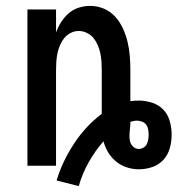

<svg xmlns="http://www.w3.org/2000/svg" viewBox="-20 -562 602 651"><path d="M247 69 172 50Q182 16 197 -15Q212 -46 231 -75Q250 -104 273.5 -129.5Q297 -155 325 -176V-325Q325 -339 324 -353.5Q323 -368 320 -382Q317 -396 311.5 -409Q306 -422 297 -433Q288 -444 274.5 -450.5Q261 -457 247 -457Q233 -457 220 -450.5Q207 -444 198 -433Q189 -422 183.5 -409Q178 -396 175 -382Q172 -368 171 -353.5Q170 -339 170 -325V0H73V-530H170V-452Q177 -471 187.5 -487.5Q198 -504 213 -517Q228 -530 247 -536Q266 -542 286 -542Q310 -542 332.5 -532.5Q355 -523 371 -505Q387 -487 397 -465Q407 -443 412.5 -420Q418 -397 420 -373Q422 -349 422 -325V-219Q429 -220 436.5 -220.5Q444 -221 451 -221Q474 -221 496.5 -213.5Q519 -206 534.5 -189.5Q550 -173 556 -150Q562 -127 562 -105Q562 -82 555.5 -59Q549 -36 533.5 -19.5Q518 -3 496 4.5Q474 12 451 12Q430 12 410 5.5Q390 -1 374 -14Q358 -27 347 -45Q336 -63 331 -83Q302 -50 280.5 -11.5Q259 27 247 69ZM451 -57Q459 -57 466.5 -61.5Q474 -66 477.5 -73Q481 -80 482.5 -88Q484 -96 484 -105Q484 -113 482.5 -122.5Q481 -132 476 -139Q471 -146 462 -149.5Q453 -153 444 -153Q439 -153 433 -151.5Q427 -150 422 -149V-140Q421 -130 420 -120Q419 -110 419 -99Q419 -92 420.5 -84.5Q422 -77 426 -71Q430 -65 436.5 -61Q443 -57 451 -57Z"/></svg>

Font: Lode Dark
Style: Bold
Weight: 700
Monospace: yes
Designer: Belleve Invis
Foundry: Belleve Invis
Version: Version 29.2.0; ttfautohint (v1.8.3)